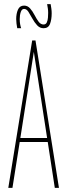

<svg xmlns="http://www.w3.org/2000/svg" viewBox="-20 -905 324 925"><path d="M20 0 135 -710H151L264 0H244L210 -221H75L40 0ZM78 -240H207L143 -655ZM63 -769Q61 -780 59.5 -791.5Q58 -803 58 -813Q58 -839 66.5 -858.5Q75 -878 96 -878Q113 -878 125 -864.5Q137 -851 146.5 -832.5Q156 -814 166 -800.5Q176 -787 190 -787Q201 -787 205.5 -797Q210 -807 211 -820Q212 -833 212 -843Q212 -854 210.5 -864.5Q209 -875 207 -885H224Q226 -874 227.5 -863Q229 -852 229 -841Q229 -811 221 -790Q213 -769 190 -769Q172 -769 159 -783Q146 -797 136 -815.5Q126 -834 117 -848Q108 -862 96 -862Q85 -862 80 -847Q75 -832 75 -813Q75 -800 77 -788.5Q79 -777 82 -769Z"/></svg>

Font: Georama ExtraCondensed Thin
Style: Regular
Weight: 100
Width: 2
Designer: Jean-Baptiste Levee
Foundry: Production Type
Version: Version 1.001